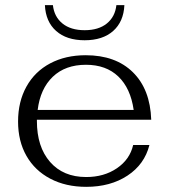

<svg xmlns="http://www.w3.org/2000/svg" viewBox="-20 -714 655 744"><path d="M496 -152H559Q540 -77 474 -33.5Q408 10 314 10Q235 10 175 -21.5Q115 -53 82.5 -110Q50 -167 50 -243Q50 -320 82.5 -378.5Q115 -437 174.5 -468.5Q234 -500 312 -500Q428 -500 495 -434Q562 -368 566 -250H123V-245Q123 -145 174 -86.5Q225 -28 314 -28Q383 -28 433 -62Q483 -96 496 -152ZM126 -288H498Q486 -372 438.5 -417.5Q391 -463 313 -463Q233 -463 184.5 -416.5Q136 -370 126 -288ZM154 -694H185Q190 -649 222 -623Q254 -597 308 -597Q362 -597 394 -623Q426 -649 431 -694H462Q459 -630 418.5 -594Q378 -558 308 -558Q238 -558 197.5 -594Q157 -630 154 -694Z"/></svg>

Font: Fahkwang Light
Style: Regular
Weight: 300
Version: Version 1.000; ttfautohint (v1.6)